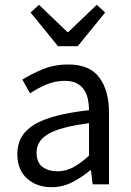

<svg xmlns="http://www.w3.org/2000/svg" viewBox="-20 -766 544 798"><path d="M194 12Q133 12 92.5 -24Q52 -60 52 -126Q52 -206 123 -248.5Q194 -291 350 -308Q350 -331 345.5 -353Q341 -375 330 -392Q319 -409 299.5 -419.5Q280 -430 250 -430Q208 -430 171 -414Q134 -398 105 -378L73 -435Q107 -457 156 -477.5Q205 -498 264 -498Q353 -498 393 -443.5Q433 -389 433 -298V0H365L358 -58H355Q320 -29 280 -8.5Q240 12 194 12ZM218 -54Q253 -54 284 -70.5Q315 -87 350 -119V-254Q289 -246 247.5 -235Q206 -224 180.5 -209Q155 -194 143.5 -174.5Q132 -155 132 -132Q132 -90 157 -72Q182 -54 218 -54ZM221 -574 107 -714 142 -746 260 -633H264L382 -746L417 -714L303 -574Z"/></svg>

Font: Giro Regular
Style: Regular
Weight: 400
Designer: Paul D. Hunt
Foundry: Adobe Systems Incorporated
Version: Version 1.000;PS 1.0;hotconv 1.0.88;makeotf.lib2.5.647800